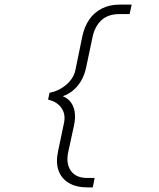

<svg xmlns="http://www.w3.org/2000/svg" viewBox="-20 -718 690 834"><path d="M361 96Q311 96 278.5 76.5Q246 57 234 22Q222 -13 232 -60L258 -184Q266 -222 246.5 -249.5Q227 -277 189 -285L195 -315Q237 -323 269 -351Q301 -379 308 -416L338 -562Q347 -603 368 -633.5Q389 -664 422.5 -681Q456 -698 500 -698H552L543 -657H500Q450 -657 421 -630.5Q392 -604 382 -557L355 -429Q348 -393 331.5 -365.5Q315 -338 291.5 -320.5Q268 -303 239 -296L241 -304Q267 -297 283 -279.5Q299 -262 304 -234.5Q309 -207 301 -171L276 -56Q266 -7 288 24Q310 55 358 55H391L383 96Z"/></svg>

Font: Azeret Mono Thin Thin
Style: Italic
Weight: 250
Italic angle: -12°
Version: Version 1.002